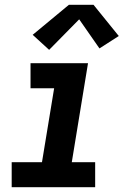

<svg xmlns="http://www.w3.org/2000/svg" viewBox="-20 -785 540 805"><path d="M29 0V-105H156L207 -415H108V-520H349L281 -105H379V0ZM186 -576 117 -639 269 -765H372L478 -634L397 -582L312 -704Z"/></svg>

Font: Iosevka SS04 Extrabold Oblique
Style: Regular
Weight: 800
Italic angle: -9°
Monospace: yes
Designer: Belleve Invis
Foundry: Belleve Invis
Version: Version 19.0.0; ttfautohint (v1.8.4)